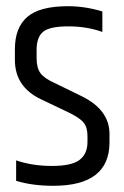

<svg xmlns="http://www.w3.org/2000/svg" viewBox="-20 -594 401 619"><path d="M28 -435Q28 -505 68 -539.5Q108 -574 199 -574Q255 -574 310 -557V-491Q260 -509 200 -509Q140 -509 119 -491.5Q98 -474 98 -433V-407Q98 -375 110.5 -358Q123 -341 157 -326L243 -284Q333 -240 333 -162V-135Q333 5 152 5Q84 5 32 -11V-77Q84 -59 147.5 -59Q211 -59 236.5 -78.5Q262 -98 262 -136V-156Q262 -184 249 -199.5Q236 -215 198 -233L112 -274Q28 -314 28 -401Z"/></svg>

Font: Khand
Style: Regular
Weight: 400
Designer: Devanagari: Sanchit Sawaria, Jyotish Sonowal; Latin: Satya Rajpurohit
Foundry: Indian Type Foundry
Version: Version 1.100;PS 1.0;hotconv 1.0.78;makeotf.lib2.5.61930; tt